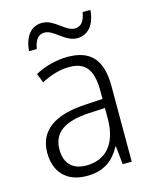

<svg xmlns="http://www.w3.org/2000/svg" viewBox="-111 -797 705 881"><g transform="rotate(-15 241.5 -356.0)"><path d="M83 -612H120C127 -658 147 -676 173 -676C218 -676 255 -612 313 -612C363 -612 399 -651 404 -722H367C360 -677 341 -658 314 -658C268 -658 232 -722 174 -722C121 -722 89 -681 83 -612ZM246 -541C190 -541 136 -525 91 -501L109 -457C154 -481 198 -494 242 -494C316 -494 352 -455 352 -352V-313L268 -308C122 -300 43 -245 43 -139C43 -49 96 10 191 10C278 10 322 -30 353 -87H355L364 0H407V-358C407 -485 356 -541 246 -541ZM274 -266 352 -270V-217C351 -105 299 -37 202 -37C139 -37 101 -72 101 -139C101 -219 157 -259 274 -266Z"/></g></svg>

Font: Noto Sans Ethiopic SemiCondensed Light
Style: Regular
Weight: 300
Width: 4
Designer: Monotype Design Team
Foundry: Monotype Imaging Inc.
Version: Version 2.102